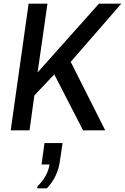

<svg xmlns="http://www.w3.org/2000/svg" viewBox="-20 -706 677 1040"><path d="M38 0 135 -686H237L177 -267L149 -275L516 -686H637L363 -371L550 0H430L274 -303L166 -189L140 0ZM182 314 183 303Q210 277 227 246.5Q244 216 248 185H205L221 69H319L304 169Q299 208 281 246Q263 284 234 314Z"/></svg>

Font: Chivo Mono
Style: Italic
Weight: 400
Italic angle: -8.05°
Monospace: yes
Version: Version 1.008